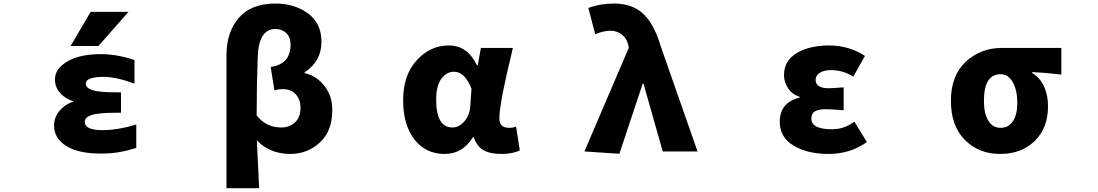

<svg xmlns="http://www.w3.org/2000/svg" viewBox="-20 -833 6040 1056"><path d="M478.5 -767.6H686.5L521.5 -580.1H368.2ZM543 -117.2Q628.9 -117.2 729.5 -148.4V-19.5Q629.9 12.7 534.2 11.7Q411.1 11.7 344.2 -30.3Q277.3 -72.3 277.3 -142.6Q277.3 -193.4 315.4 -232.4Q345.7 -263.7 385.7 -274.4Q342.8 -289.1 315.4 -316.4Q282.2 -349.6 282.2 -396.5Q282.2 -455.1 350.6 -495.1Q418.9 -535.2 534.2 -535.2Q623 -535.2 719.7 -502.9V-373Q619.1 -410.2 550.8 -410.2Q451.2 -410.2 452.1 -372.1Q452.1 -349.6 487.8 -337.4Q523.4 -325.2 620.1 -325.2H645.5V-212.9H620.1Q519.5 -212.9 482.9 -200.2Q446.3 -187.5 446.3 -164.1Q445.3 -117.2 543 -117.2Z M1225.6 202.1V-529.3Q1225.6 -656.2 1293.5 -734.9Q1361.3 -813.5 1495.1 -813.5Q1599.6 -813.5 1673.8 -759.3Q1748 -705.1 1748 -603.5Q1748 -495.1 1655.3 -435.5V-430.7Q1719.7 -417 1763.7 -361.3Q1807.6 -305.7 1807.6 -228.5Q1807.6 -111.3 1738.8 -48.8Q1669.9 13.7 1578.1 13.7Q1462.9 13.7 1392.6 -61.5Q1397.5 34.2 1405.3 202.1ZM1526.4 -131.8Q1572.3 -131.8 1602.5 -159.7Q1632.8 -187.5 1632.8 -241.2Q1632.8 -285.2 1606.9 -314Q1581.1 -342.8 1534.2 -342.8Q1511.7 -342.8 1489.3 -335.9L1468.8 -464.8Q1578.1 -480.5 1578.1 -586.9Q1578.1 -628.9 1554.2 -651.4Q1530.3 -673.8 1495.1 -673.8Q1402.3 -673.8 1397.5 -518.6Q1391.6 -357.4 1391.6 -198.2Q1443.4 -131.8 1526.4 -131.8Z M2425.8 13.7Q2321.3 13.7 2259.3 -65.9Q2197.3 -145.5 2197.3 -282.2Q2197.3 -418.9 2271.5 -501Q2345.7 -583 2449.2 -583Q2550.8 -583 2603.5 -473.6H2607.4L2625 -569.3H2800.8Q2797.9 -554.7 2787.6 -512.2Q2777.3 -469.7 2772.5 -448.7Q2767.6 -427.7 2759.3 -389.2Q2751 -350.6 2746.1 -326.7Q2741.2 -302.7 2736.3 -272.9Q2731.4 -243.2 2729 -220.7Q2726.6 -198.2 2726.6 -180.7Q2726.6 -129.9 2781.2 -129.9Q2800.8 -129.9 2818.4 -136.7L2838.9 -5.9Q2799.8 13.7 2737.3 13.7Q2674.8 13.7 2638.7 -7.3Q2602.5 -28.3 2585.9 -78.1H2581.1Q2524.4 13.7 2425.8 13.7ZM2468.8 -131.8Q2504.9 -131.8 2534.2 -166Q2563.5 -200.2 2566.4 -248L2573.2 -344.7Q2537.1 -438.5 2476.6 -438.5Q2436.5 -438.5 2407.7 -399.9Q2378.9 -361.3 2378.9 -285.2Q2378.9 -131.8 2468.8 -131.8Z M3386.7 12.7 3194.3 0 3438.5 -570.3 3435.5 -585Q3427.7 -622.1 3399.9 -643.1Q3372.1 -664.1 3336.9 -664.1Q3299.8 -664.1 3253.9 -644.5L3215.8 -789.1Q3281.2 -813.5 3357.4 -813.5Q3457 -813.5 3517.6 -757.3Q3578.1 -701.2 3615.2 -575.2L3816.4 0H3625L3519.5 -372.1H3514.6Z M4537.1 13.7Q4420.9 13.7 4344.7 -32.2Q4268.6 -78.1 4268.6 -163.1Q4268.6 -269.5 4377.9 -295.9V-300.8Q4336.9 -313.5 4314.5 -347.7Q4292 -381.8 4292 -418.9Q4292 -500 4362.8 -541.5Q4433.6 -583 4539.1 -583Q4649.4 -583 4737.3 -525.4L4672.9 -411.1Q4618.2 -447.3 4549.8 -447.3Q4511.7 -447.3 4488.8 -432.6Q4465.8 -418 4465.8 -393.6Q4465.8 -347.7 4539.1 -347.7Q4554.7 -347.7 4620.1 -352.5V-226.6Q4609.4 -227.5 4588.9 -229Q4568.4 -230.5 4551.8 -231.4Q4535.2 -232.4 4521.5 -232.4Q4480.5 -232.4 4461.4 -220.2Q4442.4 -208 4442.4 -180.7Q4442.4 -122.1 4555.7 -122.1Q4624 -122.1 4678.7 -164.1L4748 -51.8Q4656.2 13.7 4537.1 13.7Z M5210 -278.3Q5210 -418 5292 -493.7Q5374 -569.3 5489.3 -569.3H5817.4V-422.9Q5724.6 -433.6 5657.2 -436.5V-431.6Q5698.2 -407.2 5721.2 -359.4Q5744.1 -311.5 5744.1 -249Q5744.1 -128.9 5670.9 -57.6Q5597.7 13.7 5480.5 13.7Q5363.3 13.7 5286.6 -63.5Q5210 -140.6 5210 -278.3ZM5575.2 -267.6Q5575.2 -335 5550.8 -379.9Q5526.4 -424.8 5483.4 -424.8Q5391.6 -424.8 5391.6 -278.3Q5391.6 -208 5416 -168.9Q5440.4 -129.9 5483.4 -129.9Q5526.4 -129.9 5550.8 -166Q5575.2 -202.1 5575.2 -267.6Z"/></svg>

Font: GenEi Gothic M Heavy
Style: Regular
Weight: 800
Designer: o_tamon (Modified); [Source Han Sans]
Ryoko NISHIZUKA  (kana & ideographs); Paul D. Hunt (Latin, Greek & Cyrillic); Wenl
Version: Version 1.1a;Original Version 1.004